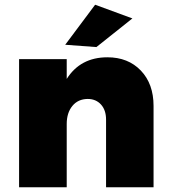

<svg xmlns="http://www.w3.org/2000/svg" viewBox="-20 -795 718 815"><path d="M542 -716.8 389.2 -595.2 256.8 -605 383.8 -774.9ZM436 -551.8Q523.9 -551.8 577.9 -495.4Q631.8 -439 631.8 -345.2V0H430.2V-287.1Q430.2 -327.6 408.7 -351.3Q387.2 -375 352.1 -375Q311 -374.5 287.1 -345.2Q263.2 -315.9 263.2 -269V0H61V-543.9H263.2V-460Q321.3 -551.8 436 -551.8Z"/></svg>

Font: Montserrat-Arabic ExtraBold
Style: Regular
Weight: 800
Designer: Mohamed Gaber
Foundry: Kief Type Foundry
Version: Version 5.008;PS 005.008;hotconv 1.0.88;makeotf.lib2.5.64775